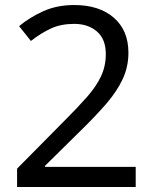

<svg xmlns="http://www.w3.org/2000/svg" viewBox="-20 -744 612 764"><path d="M520 0H48V-73L235 -262Q289 -316 326 -358Q363 -400 382 -440.5Q401 -481 401 -529Q401 -588 366 -618.5Q331 -649 275 -649Q223 -649 183.5 -631Q144 -613 103 -581L56 -640Q98 -675 152.5 -699.5Q207 -724 275 -724Q375 -724 433 -673.5Q491 -623 491 -534Q491 -478 468 -429Q445 -380 404 -332.5Q363 -285 308 -231L159 -84V-80H520Z"/></svg>

Font: Noto Sans Khojki
Style: Regular
Weight: 400
Designer: Monotype Design Team
Foundry: Monotype Imaging Inc.
Version: Version 2.003; ttfautohint (v1.8.4.7-5d5b)